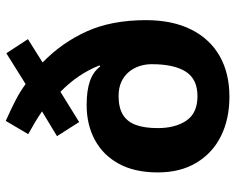

<svg xmlns="http://www.w3.org/2000/svg" viewBox="-95 -712 817 667"><g transform="rotate(-90 313.5 -378.5)"><path d="M227 -767Q263 -751 295.5 -734.5Q328 -718 355 -698L462 -765L511 -690L430 -639Q499 -572 538 -485.5Q577 -399 577 -280Q577 -188 544.5 -123Q512 -58 452.5 -24Q393 10 311 10Q234 10 175 -19Q116 -48 82 -104Q48 -160 48 -239Q48 -319 78 -374Q108 -429 161 -457.5Q214 -486 282 -486Q333 -486 365.5 -474.5Q398 -463 416 -439L420 -441Q405 -479 382 -513Q359 -547 328 -577L223 -512L174 -589L260 -641Q243 -653 222 -665.5Q201 -678 181 -689ZM313 -375Q273 -375 248.5 -360Q224 -345 213 -315Q202 -285 202 -239Q202 -178 228 -139.5Q254 -101 313 -101Q372 -101 398 -141.5Q424 -182 424 -260Q424 -283 417 -303.5Q410 -324 396.5 -340Q383 -356 362.5 -365.5Q342 -375 313 -375Z"/></g></svg>

Font: Noto Sans Symbols
Style: Bold
Weight: 700
Version: Version 2.002